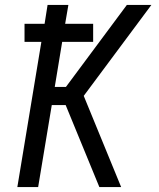

<svg xmlns="http://www.w3.org/2000/svg" viewBox="-20 -755 640 775"><path d="M50 0 147 -586H79V-659H160L172 -735H256L243 -659H356V-586H231L201 -404H246L492 -735H591L318 -368L469 0H381L245 -331H189L134 0Z"/></svg>

Font: Iosevka Curly Extended
Style: Italic
Weight: 400
Width: 7
Italic angle: -9°
Monospace: yes
Designer: Belleve Invis
Foundry: Belleve Invis
Version: Version 11.1.0; ttfautohint (v1.8.3)